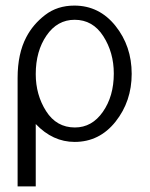

<svg xmlns="http://www.w3.org/2000/svg" viewBox="-20 -500 536 687"><path d="M43 167V-221.2Q43 -308.1 74.2 -367.2Q98.1 -413.1 141.6 -446.5Q185.1 -480 246.1 -480Q335 -480 393.1 -407.5Q451.2 -335 451.2 -235.8Q451.2 -137.7 393.6 -64.9Q335.9 7.8 247.1 7.8Q168.9 7.8 107.9 -56.2V167ZM107.9 -234.9Q107.9 -160.6 145 -102.3Q182.1 -43.9 248 -43.9Q309.1 -43.9 348.1 -99.9Q387.2 -155.8 387.2 -236.8Q387.2 -312 349.6 -370.6Q312 -429.2 247.1 -429.2Q185.1 -429.2 146.5 -373Q107.9 -316.9 107.9 -234.9Z"/></svg>

Font: CMU Bright
Style: Roman
Weight: 500
Version: Version 0.7.0